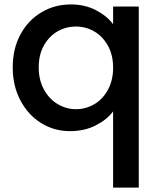

<svg xmlns="http://www.w3.org/2000/svg" viewBox="-20 -580 718 862"><path d="M37.1 -277.8Q37.1 -360.8 71.5 -424.8Q106 -488.8 165.5 -524.4Q225.1 -560.1 297.9 -560.1Q361.8 -560.1 411.4 -533.9Q460.9 -507.8 487.8 -471.2V-550.8H603V262.2H487.8V-80.1Q460.9 -43 409.9 -17.1Q358.9 8.8 293.9 8.8Q223.1 8.8 164.6 -27.6Q106 -64 71.5 -129.4Q37.1 -194.8 37.1 -277.8ZM153.8 -277.8Q153.8 -220.7 177.5 -177.7Q201.2 -134.8 239.5 -112.3Q277.8 -89.8 320.8 -89.8Q364.7 -89.8 402.8 -111.8Q440.9 -133.8 464.4 -176.5Q487.8 -219.2 487.8 -275.9Q487.8 -333 464.4 -375Q440.9 -417 403.1 -439Q365.2 -460.9 320.8 -460.9Q276.9 -460.9 239 -439.5Q201.2 -418 177.5 -376.5Q153.8 -335 153.8 -277.8Z"/></svg>

Font: Poppins Medium
Style: Regular
Weight: 500
Designer: Ninad Kale (Devanagari), Jonny Pinhorn (Latin)
Foundry: Indian Type Foundry
Version: 4.004